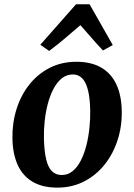

<svg xmlns="http://www.w3.org/2000/svg" viewBox="-20 -854 619 887"><path d="M333.3 -568.7Q400.1 -568.7 446.1 -542.7Q492.2 -516.6 516.6 -466.2Q541 -415.7 542.4 -342.7Q544.1 -271.7 523.5 -207.6Q502.9 -143.5 463.5 -93.9Q424 -44.3 368.5 -15.8Q313 12.8 244.5 12.8Q178 12.8 132.3 -13.3Q86.5 -39.4 62.8 -89.8Q39.2 -140.2 37.4 -212.6Q36 -284.5 56 -348.8Q76 -413.1 114.9 -462.5Q153.8 -512 209.2 -540.3Q264.5 -568.7 333.3 -568.7ZM316.6 -510Q287.4 -510 265.1 -491.8Q242.8 -473.6 226.8 -442.8Q210.7 -411.9 200.6 -373.3Q190.6 -334.8 186.3 -293.5Q182 -252.3 183 -213.3Q184.4 -155.7 193.2 -118.4Q201.9 -81.2 219.7 -63.3Q237.4 -45.5 265 -45.5Q293.8 -45.5 315.8 -63.6Q337.8 -81.8 353.4 -112.5Q369.1 -143.2 378.9 -181.8Q388.7 -220.5 393.1 -262.2Q397.5 -303.8 396.8 -343.3Q395.7 -401.3 386.3 -438Q376.9 -474.7 359.7 -492.3Q342.4 -510 316.6 -510ZM207.1 -618.7 166.2 -647.2 331.2 -834.3H393.8L501 -645.8L455.6 -620.8Q430 -648 403.8 -678Q377.6 -708.1 351.5 -737.8Q316 -707.4 280 -676.8Q244.1 -646.3 207.1 -618.7Z"/></svg>

Font: Merriweather 7pt Light
Style: Italic
Weight: 300
Italic angle: -7.8°
Designer: Eben Sorkin
Foundry: Eben Sorkin
Version: Version 2.200;gftools[0.9.31]